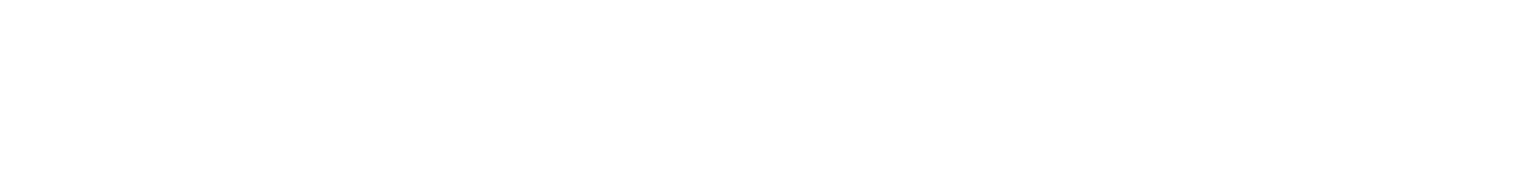

<svg xmlns="http://www.w3.org/2000/svg" viewBox="-120 -20 316 40"><path d="M0 0H-100H-35Z"/></svg>

Font: CiSf OpenHand
Style: BlakOpObl
Weight: 400
Foundry: Cannot Into Space Fonts
Version: Version 0.7892